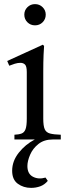

<svg xmlns="http://www.w3.org/2000/svg" viewBox="-20 -677 333 932"><path d="M150 -554Q128 -554 113 -569Q98 -584 98 -606Q98 -627 113 -642Q128 -657 150 -657Q172 -657 187 -642Q202 -627 202 -606Q202 -584 187 -569Q172 -554 150 -554ZM190 -101Q190 -66 197 -50Q204 -34 222.5 -29Q241 -24 275 -23V0H237Q194 0 166.5 22Q139 44 126 74.5Q113 105 113 129Q113 167 140 181Q167 195 201 185L212 201Q196 220 175 227.5Q154 235 131 235Q94 235 66.5 215Q39 195 39 152Q39 105 71 64.5Q103 24 149 0H50V-23Q72 -24 85 -29Q98 -34 104 -50Q110 -66 110 -101V-327Q110 -355 101.5 -363.5Q93 -372 79 -372Q66 -372 51.5 -367.5Q37 -363 25 -358L15 -381L188 -460L194 -454Q193 -446 191.5 -411Q190 -376 190 -328Z"/></svg>

Font: Bona Nova
Style: Regular
Weight: 400
Designer: Mateusz Machalski
Foundry: Capitalics
Version: Version 4.001; ttfautohint (v1.8.3)